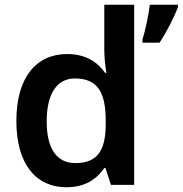

<svg xmlns="http://www.w3.org/2000/svg" viewBox="-20 -780 771 810"><path d="M260 10C341 10 389 -26 420 -71H425L448 0H546V-760H420V-570C420 -536 425 -492 429 -473H423C392 -517 343 -552 263 -552C135 -552 49 -456 49 -270C49 -85 134 10 260 10ZM731 -750V-760H612C607 -717 593 -651 581 -613V-600H653C686 -650 715 -709 731 -750ZM298 -92C219 -92 177 -153 177 -268C177 -383 219 -449 296 -449C396 -449 426 -385 426 -269V-253C425 -145 391 -92 298 -92Z"/></svg>

Font: Noto Sans Bengali SemiBold
Style: Regular
Weight: 600
Designer: Jelle Bosma - Monotype Design Team
Foundry: Monotype Imaging Inc.
Version: Version 2.003